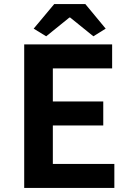

<svg xmlns="http://www.w3.org/2000/svg" viewBox="-20 -932 655 952"><path d="M403 -912H249L147 -790L209 -752L324 -845H328L443 -752L504 -790ZM536 -712H100V0H547V-119H242V-310H492V-429H242V-593H536Z"/></svg>

Font: Spoqa Han Sans Neo Bold
Style: Bold
Weight: 700
Designer: [Spoqa Han Sans Neo] Dong-huui Kim  Younghwa Kang  Yujin Lee  [Noto Sans] Ryoko NISHIZUKA  (kana & ideographs); Paul D. 
Foundry: Spoqa (http://www.spoqa-han-sans.com)
Version: Version 1.100;hotconv 1.0.109;makeotfexe 2.5.65596